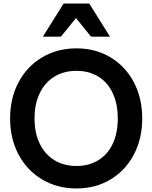

<svg xmlns="http://www.w3.org/2000/svg" viewBox="-20 -1051 860 1084"><path d="M37 -382Q37 -497 85 -587Q133 -677 218.5 -727.5Q304 -778 412 -778Q519 -778 603.5 -727.5Q688 -677 735.5 -587Q783 -497 783 -382Q783 -268 735.5 -178Q688 -88 603.5 -37.5Q519 13 412 13Q304 13 218.5 -37.5Q133 -88 85 -178Q37 -268 37 -382ZM412 -114Q483 -114 536 -147Q589 -180 617 -240.5Q645 -301 645 -382Q645 -463 617 -524Q589 -585 536 -618Q483 -651 412 -651Q340 -651 286.5 -618Q233 -585 204 -524Q175 -463 175 -382Q175 -301 204 -240.5Q233 -180 286.5 -147Q340 -114 412 -114ZM601 -844H494L409 -949L324 -844H222L339 -1031H484Z"/></svg>

Font: Application Semibold
Style: Regular
Weight: 600
Designer: Wei Huang
Foundry: Wei Huang
Version: Version 0.012